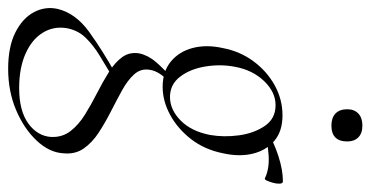

<svg xmlns="http://www.w3.org/2000/svg" viewBox="-282 -389 909 471"><g transform="rotate(90 172.5 -153.5)"><path d="M106 281Q52 281 17 263.5Q-18 246 -33 218Q-48 190 -41 159Q-30 115 15 82.5Q60 50 117 18L124 26Q99 41 73.5 56.5Q48 72 29.5 91Q11 110 6 138Q1 170 17.5 196.5Q34 223 69 238.5Q104 254 153 254Q209 254 240 231.5Q271 209 273 175Q274 148 258.5 128Q243 108 218 92.5Q193 77 165.5 63Q138 49 114 34Q90 19 77 1Q64 -17 68 -41Q73 -63 89.5 -82Q106 -101 131 -123L142 -115Q130 -108 120 -94Q110 -80 108 -65Q105 -44 119.5 -28Q134 -12 158.5 1.5Q183 15 210.5 29Q238 43 262.5 59Q287 75 301.5 96Q316 117 313 146Q311 180 282 211Q253 242 207 261.5Q161 281 106 281ZM150 -98Q112 -98 87.5 -118.5Q63 -139 54.5 -172.5Q46 -206 55 -246Q63 -288 87.5 -321Q112 -354 146.5 -373Q181 -392 220 -392Q259 -392 282.5 -372Q306 -352 314 -319Q322 -286 313 -246Q304 -201 278.5 -168Q253 -135 219 -116.5Q185 -98 150 -98ZM175 -116Q206 -116 232.5 -142Q259 -168 268 -214Q274 -248 269 -285Q264 -322 246 -348.5Q228 -375 195 -375Q163 -375 136 -347Q109 -319 101 -276Q94 -241 100 -203.5Q106 -166 125 -141Q144 -116 175 -116ZM257 -346 256 -353Q286 -371 320 -382Q354 -393 382 -393Q387 -393 387.5 -385.5Q388 -378 385.5 -369Q383 -360 380 -353.5Q377 -347 374 -349Q351 -360 318.5 -358Q286 -356 257 -346ZM245 -512Q226 -512 215.5 -522Q205 -532 205 -551Q205 -568 215.5 -578Q226 -588 245 -588Q264 -588 274 -578Q284 -568 284 -551Q284 -512 245 -512Z"/></g></svg>

Font: Cormorant Light
Style: Italic
Weight: 300
Italic angle: -10°
Designer: Christian Thalmann (Catharsis Fonts)
Foundry: Catharsis Fonts
Version: Version 4.000